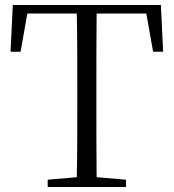

<svg xmlns="http://www.w3.org/2000/svg" viewBox="-20 -745 692 765"><path d="M22 -539H62L89 -691H286C288 -592 288 -491 288 -390V-335C288 -235 288 -136 286 -39L170 -29V0H482V-29L365 -39C364 -137 364 -235 364 -335V-390C364 -491 364 -593 365 -691H563L590 -539H630L621 -725H31Z"/></svg>

Font: Noto Serif CJK SC Light
Style: Regular
Weight: 300
Designer: Ryoko NISHIZUKA 西塚涼子 (kana & ideographs); Frank Grießhammer (Latin, Greek & Cyrillic); Wenlong ZHANG 张文龙 (bopomofo); San
Foundry: Adobe
Version: Version 2.001;hotconv 1.1.0;makeotfexe 2.6.0